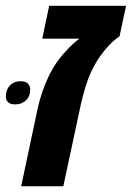

<svg xmlns="http://www.w3.org/2000/svg" viewBox="-57 -652 461 672"><path d="M17.1 0 74.7 -271.5Q87.4 -329.6 111.8 -381.6Q136.2 -433.6 172.9 -472.2Q196.3 -498.5 220.7 -516.6H90.8L115.2 -631.8H384.3L361.3 -524.9Q336.4 -508.3 313.7 -481.2Q291 -454.1 276.4 -428.2Q261.2 -402.3 250 -371.1Q234.4 -327.1 222.7 -271.5L164.6 0ZM-2.9 -286.6Q-21.5 -286.6 -29.1 -294.7Q-36.6 -302.7 -36.6 -312.5Q-36.6 -337.4 -22.5 -352.5Q-8.3 -367.7 14.6 -367.7Q33.2 -367.7 41 -358.9Q48.8 -350.1 48.8 -340.3Q48.8 -314 33.4 -300.3Q18.1 -286.6 -2.9 -286.6Z"/></svg>

Font: Open Sans
Style: Bold Italic
Weight: 700
Italic angle: -12°
Designer: Monotype Design Team
Foundry: Monotype Imaging Inc.
Version: Version 3.003; ttfautohint (v1.8.4)